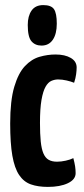

<svg xmlns="http://www.w3.org/2000/svg" viewBox="-20 -724 331 754"><path d="M168 10Q129 10 101 0Q73 -10 55 -37Q37 -64 28.5 -112.5Q20 -161 20 -239Q20 -329 36 -383Q52 -437 78 -464.5Q104 -492 135.5 -501Q167 -510 198 -510Q235 -510 258 -496.5Q281 -483 281 -459Q281 -448 279 -432.5Q277 -417 271 -399Q259 -404 241.5 -408Q224 -412 208 -412Q195 -412 182 -406.5Q169 -401 159 -383.5Q149 -366 143 -332Q137 -298 137 -241Q137 -198 140 -168.5Q143 -139 150.5 -121.5Q158 -104 171 -96.5Q184 -89 204 -89Q220 -89 238 -93Q256 -97 268 -103Q273 -84 275 -70.5Q277 -57 277 -44Q277 -19 246.5 -4.5Q216 10 168 10ZM143 -545Q118 -545 103.5 -562Q89 -579 89 -626Q89 -661 104 -682.5Q119 -704 150 -704Q181 -704 192 -688Q203 -672 203 -631Q203 -591 187.5 -568Q172 -545 143 -545Z"/></svg>

Font: Yanone Kaffeesatz ExtraLight
Style: Bold
Weight: 700
Version: Version 2.003